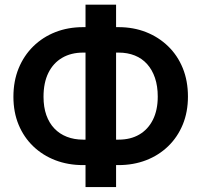

<svg xmlns="http://www.w3.org/2000/svg" viewBox="-20 -760 847 810"><path d="M330.6 -645.5H479.5Q543 -645.5 596.2 -624.5Q649.4 -603.5 689.2 -564.9Q729 -526.4 751 -472.7Q772.9 -418.9 772.9 -352.5Q772.9 -287.6 751 -234.4Q729 -181.2 689.2 -142.8Q649.4 -104.5 596.2 -84Q543 -63.5 479.5 -63.5H330.6Q267.1 -63.5 213.6 -84Q160.2 -104.5 120.4 -142.6Q80.6 -180.7 58.6 -233.6Q36.6 -286.6 36.6 -351.6Q36.6 -418 58.6 -471.7Q80.6 -525.4 120.4 -564.5Q160.2 -603.5 213.6 -624.5Q267.1 -645.5 330.6 -645.5ZM330.6 -538.1Q279.8 -538.1 242.2 -516.1Q204.6 -494.1 184.1 -452.6Q163.6 -411.1 163.6 -351.6Q163.6 -308.1 175.5 -274.4Q187.5 -240.7 209.5 -217.8Q231.4 -194.8 262.2 -182.9Q293 -170.9 330.6 -170.9H480.5Q530.8 -170.9 567.6 -192.4Q604.5 -213.9 625 -254.6Q645.5 -295.4 645.5 -352.5Q645.5 -397 633.8 -431.4Q622.1 -465.8 600.6 -489.7Q579.1 -513.7 548.6 -525.9Q518.1 -538.1 480.5 -538.1ZM469.7 -740.2V29.3H340.8V-740.2Z"/></svg>

Font: Roboto SemiBold
Style: Regular
Weight: 600
Designer: Christian Robertson
Foundry: Google
Version: Version 3.009; 2024